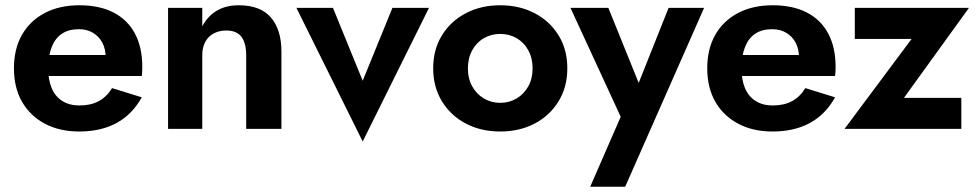

<svg xmlns="http://www.w3.org/2000/svg" viewBox="-20 -490 3719 730"><path d="M281 10Q364 10 423.5 -22.5Q483 -55 519 -120L406 -155Q386 -122 355.5 -105.5Q325 -89 282 -89Q244 -89 217 -106Q190 -123 176.5 -155Q163 -187 163 -233Q164 -281 177.5 -313.5Q191 -346 216.5 -362.5Q242 -379 280 -379Q311 -379 334 -365Q357 -351 369.5 -327Q382 -303 382 -269Q382 -262 378.5 -251.5Q375 -241 371 -235L406 -281H107V-201H519Q520 -207 520.5 -217Q521 -227 521 -236Q521 -310 493 -362.5Q465 -415 411.5 -442.5Q358 -470 282 -470Q206 -470 150 -440.5Q94 -411 63.5 -357.5Q33 -304 33 -230Q33 -157 63.5 -103.5Q94 -50 150 -20Q206 10 281 10Z M916 -280V0H1050V-294Q1050 -377 1010 -423.5Q970 -470 888 -470Q839 -470 804.5 -449.5Q770 -429 749 -390V-460H619V0H749V-280Q749 -309 760 -330Q771 -351 792 -362.5Q813 -374 840 -374Q880 -374 898 -350Q916 -326 916 -280Z M1107 -460 1359 48 1611 -460H1472L1359 -183L1246 -460Z M1627 -230Q1627 -159 1660.5 -104.5Q1694 -50 1751.5 -20Q1809 10 1882 10Q1955 10 2012.5 -20Q2070 -50 2103.5 -104.5Q2137 -159 2137 -230Q2137 -302 2103.5 -356Q2070 -410 2012.5 -440Q1955 -470 1882 -470Q1809 -470 1751.5 -440Q1694 -410 1660.5 -356Q1627 -302 1627 -230ZM1759 -230Q1759 -269 1775.5 -299Q1792 -329 1820 -345Q1848 -361 1882 -361Q1916 -361 1944 -345Q1972 -329 1988.5 -299Q2005 -269 2005 -230Q2005 -191 1988.5 -161.5Q1972 -132 1944 -115.5Q1916 -99 1882 -99Q1848 -99 1820 -115.5Q1792 -132 1775.5 -161.5Q1759 -191 1759 -230Z M2657 -460H2522L2377 -96L2441 -94L2293 -460H2149L2340 -46L2224 220H2357Z M2917 10Q3000 10 3059.5 -22.5Q3119 -55 3155 -120L3042 -155Q3022 -122 2991.5 -105.5Q2961 -89 2918 -89Q2880 -89 2853 -106Q2826 -123 2812.5 -155Q2799 -187 2799 -233Q2800 -281 2813.5 -313.5Q2827 -346 2852.5 -362.5Q2878 -379 2916 -379Q2947 -379 2970 -365Q2993 -351 3005.5 -327Q3018 -303 3018 -269Q3018 -262 3014.5 -251.5Q3011 -241 3007 -235L3042 -281H2743V-201H3155Q3156 -207 3156.5 -217Q3157 -227 3157 -236Q3157 -310 3129 -362.5Q3101 -415 3047.5 -442.5Q2994 -470 2918 -470Q2842 -470 2786 -440.5Q2730 -411 2699.5 -357.5Q2669 -304 2669 -230Q2669 -157 2699.5 -103.5Q2730 -50 2786 -20Q2842 10 2917 10Z M3446 -342 3191 0H3635V-118H3417L3664 -460H3230V-342Z"/></svg>

Font: Jost SemiBold
Style: Regular
Weight: 600
Version: Version 3.710